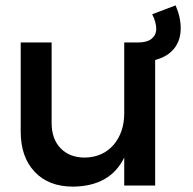

<svg xmlns="http://www.w3.org/2000/svg" viewBox="-20 -690 716 714"><path d="M652 -585C652 -612 646 -640 633 -670L546 -637C556 -617 561 -599 561 -583C561 -567 555 -555 544 -546C533 -537 516 -532 493 -532H442V-270C442 -222 429 -183 403 -152C376 -121 341 -105 296 -104C257 -104 227 -116 205 -139C183 -162 172 -193 172 -233V-532H57V-201C57 -138 74 -88 109 -51C144 -14 191 4 252 4C344 3 407 -33 442 -104V0H557V-467C588 -475 611 -489 628 -510C644 -530 652 -555 652 -585Z"/></svg>

Font: Argentum Sans
Style: Regular
Weight: 400
Designer: Julieta Ulanovsky
Foundry: Julieta Ulanovsky
Version: Version 5.001;March 29, 2019;FontCreator 11.5.0.2425 64-bit